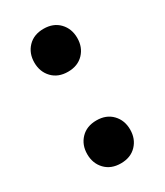

<svg xmlns="http://www.w3.org/2000/svg" viewBox="-136 -558 540 628"><g transform="rotate(-30 133.5 -244.0)"><path d="M52 -417Q52 -452 74 -475Q96 -498 133 -498Q170 -498 192 -475Q214 -452 214 -417Q214 -382 192 -359Q170 -336 133 -336Q96 -336 74 -359Q52 -382 52 -417ZM52 -71Q52 -106 74 -129Q96 -152 133 -152Q170 -152 192 -129Q214 -106 214 -71Q214 -36 192 -13Q170 10 133 10Q96 10 74 -13Q52 -36 52 -71Z"/></g></svg>

Font: Trirong
Style: Bold
Weight: 700
Designer: Katatrad Team
Foundry: CadsonDemak
Version: Version 1.001